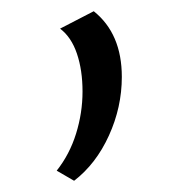

<svg xmlns="http://www.w3.org/2000/svg" viewBox="-20 -138 319 342"><path d="M127 25Q127 -13 117 -42.5Q107 -72 87 -87L147 -118Q197 -78 197 -1Q197 53 174 103.5Q151 154 112 184L81 166Q104 137 115.5 100Q127 63 127 25Z"/></svg>

Font: LXGW Bright GB
Style: Regular
Weight: 400
Designer: Christian Thalmann (Catharsis Fonts)
Foundry: LXGW / Christian Thalmann (Catharsis Fonts) / Fontworks Inc.
Version: Version 5.510